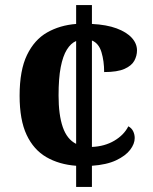

<svg xmlns="http://www.w3.org/2000/svg" viewBox="-20 -734 599 754"><path d="M279 -83Q212 -88 162 -117Q112 -146 84.5 -204.5Q57 -263 57 -358Q57 -458 86 -518Q115 -578 165 -606.5Q215 -635 279 -640V-714H341V-640Q399 -637 438 -622.5Q477 -608 497.5 -585.5Q518 -563 518 -536Q518 -515 507.5 -495.5Q497 -476 469 -463.5Q441 -451 389 -451Q389 -494 378.5 -529Q368 -564 341 -575V-157Q391 -159 429 -181.5Q467 -204 484 -238Q497 -231 503 -218.5Q509 -206 509 -192Q509 -169 491 -145.5Q473 -122 436 -104.5Q399 -87 341 -83V0H279ZM279 -573Q258 -564 242.5 -539Q227 -514 218.5 -470.5Q210 -427 210 -359Q210 -283 226.5 -235Q243 -187 279 -169Z"/></svg>

Font: Noto Naskh Arabic
Style: Bold
Weight: 700
Designer: Monotype Design Team, David Williams, Mohamad Dakak and Nizar Qandah
Foundry: Monotype Imaging Inc.
Version: Version 2.016